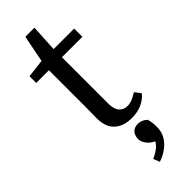

<svg xmlns="http://www.w3.org/2000/svg" viewBox="-286 -637 909 909"><g transform="rotate(-45 168.0 -182.5)"><path d="M140 -426V-481H321V-426ZM214 12Q160 12 128 -17Q96 -46 96 -106Q96 -125 96.5 -143Q97 -161 97 -188V-426H12V-471L138 -486L98 -454L130 -617H191L182 -456L184 -439V-117Q184 -78 199.5 -60.5Q215 -43 241 -43Q259 -43 274.5 -50Q290 -57 308 -68L331 -38Q319 -23 301.5 -11.5Q284 0 262 6Q240 12 214 12ZM269 126Q269 158 254.5 182.5Q240 207 216 224.5Q192 242 162 252L149 220Q182 206 200.5 187.5Q219 169 222 148L234 176Q197 163 181 142.5Q165 122 165 104Q165 81 177.5 66Q190 51 215 51Q228 51 240 56Q252 61 262 71Q266 85 267.5 97.5Q269 110 269 126Z"/></g></svg>

Font: Source Serif 4 18pt
Style: Regular
Weight: 400
Designer: Frank Grießhammer
Foundry: Adobe Systems Incorporated
Version: Version 4.004;hotconv 1.0.116;makeotfexe 2.5.65601